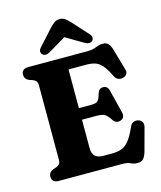

<svg xmlns="http://www.w3.org/2000/svg" viewBox="-135 -1024 955 1140"><g transform="rotate(-15 342.0 -454.0)"><path d="M46 -664Q46 -700 89.5 -700H456.5Q478.5 -700 493.2 -705Q508 -710 520.8 -714.8Q533.5 -719.5 549 -719.5Q572.5 -719.5 584.2 -706.8Q596 -694 604 -665.5L641 -537Q646 -520 638.2 -508.2Q630.5 -496.5 614.5 -492.5Q599 -488.5 585.2 -494.5Q571.5 -500.5 562.5 -519Q540.5 -564.5 520.5 -587.2Q500.5 -610 477.5 -617.2Q454.5 -624.5 424 -624.5H315V-386.5H391Q421 -386.5 432 -398Q443 -409.5 450.5 -439.5Q458.5 -469 484.5 -469.5Q512.5 -470 520 -439.5L555.5 -298Q564.5 -261 534.5 -251Q506.5 -242 488.5 -268Q470 -297 454 -306.2Q438 -315.5 402.5 -315.5H315V-140.5Q315 -75.5 381.5 -75.5H436Q470 -75.5 495 -84.8Q520 -94 541.2 -120.8Q562.5 -147.5 585.5 -199.5Q599.5 -232.5 634 -226Q651.5 -222.5 659.5 -209Q667.5 -195.5 662 -175.5L624 -35.5Q616 -8 604 5.2Q592 18.5 568 18.5Q546 18.5 527.5 9.2Q509 0 477 0H89.5Q46 0 46 -36Q46 -63.5 73 -75L94 -82Q106.5 -87 113.8 -95.2Q121 -103.5 121 -119.5V-580.5Q121 -596.5 113.8 -604.8Q106.5 -613 94 -618L73 -625Q46 -636.5 46 -664ZM494 -751.5Q475.5 -736 444.5 -754.5L340.5 -816L237 -754.5Q206 -735.5 188 -751.5Q180.5 -757.5 179.8 -769.2Q179 -781 191 -794L278 -890Q294 -906.5 307.2 -916.8Q320.5 -927 341 -927Q361 -927 374.2 -916.8Q387.5 -906.5 403.5 -890L490.5 -794Q502.5 -781 501.8 -769.2Q501 -757.5 494 -751.5Z"/></g></svg>

Font: Fraunces 9pt Soft
Style: Bold
Weight: 700
Version: Version 1.000;[b76b70a41]